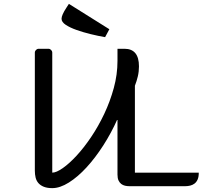

<svg xmlns="http://www.w3.org/2000/svg" viewBox="-20 -962 1047 992"><path d="M587 -347Q555 -275 513.5 -210.5Q472 -146 427 -97Q382 -48 336 -19Q290 10 250 10Q224 10 206.5 3Q189 -4 178.5 -16Q168 -28 164 -44.5Q160 -61 160 -80V-690Q160 -698 166 -704Q172 -710 180 -710H230Q238 -710 244 -704Q250 -698 250 -690V-70Q271 -70 304.5 -93.5Q338 -117 375.5 -157.5Q413 -198 450.5 -253.5Q488 -309 518.5 -373.5Q549 -438 568 -507.5Q587 -577 587 -647V-710H623Q698 -710 698 -619Q698 -592 692 -567Q686 -542 677 -519V-70H1007Q1007 -48 1001 -34.5Q995 -21 985 -13.5Q975 -6 962.5 -3Q950 0 937 0H648Q637 0 626 -2.5Q615 -5 606.5 -11.5Q598 -18 592.5 -29.5Q587 -41 587 -60ZM523 -770Q488 -776 449 -785.5Q410 -795 376 -807Q342 -819 320 -833.5Q298 -848 298 -865Q298 -884 323 -922L336 -942L545 -811Z"/></svg>

Font: Warnes
Style: Regular
Weight: 400
Designer: Eduardo Rodriguez Tunni
Foundry: Eduardo Rodriguez Tunni
Version: Version 1.001